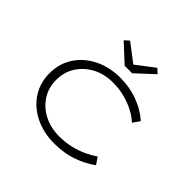

<svg xmlns="http://www.w3.org/2000/svg" viewBox="-177 -918 1119 1119"><g transform="rotate(45 383.0 -358.5)"><path d="M406 10Q317 10 246.5 -25Q176 -60 136.5 -121Q97 -182 97 -261Q97 -340 137 -401.5Q177 -463 248 -498.5Q319 -534 409 -534Q485 -534 553 -509Q621 -484 671 -439L641 -396Q614 -421 577 -440.5Q540 -460 494.5 -472Q449 -484 398 -484Q326 -484 271 -454.5Q216 -425 184 -375Q152 -325 152 -261Q152 -195 185 -145Q218 -95 273.5 -67.5Q329 -40 395 -40Q451 -40 496 -51.5Q541 -63 576 -79.5Q611 -96 639 -116L668 -73Q618 -36 552.5 -13Q487 10 406 10ZM376 -601 267 -702 295 -727 422 -630H392L519 -727L547 -702L438 -601Z"/></g></svg>

Font: Lexend Peta ExtraLight
Style: Regular
Weight: 250
Version: Version 1.007